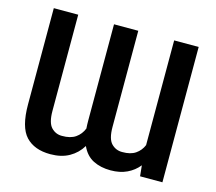

<svg xmlns="http://www.w3.org/2000/svg" viewBox="-104 -858 1121 997"><g transform="rotate(15 456.0 -359.5)"><path d="M413.1 -79.1Q388.2 -37.6 346.2 -13.9Q304.2 9.8 245.1 9.8Q158.7 9.8 112.8 -39.3Q66.9 -88.4 66.9 -210.4V-727.5H198.2V-210.4Q198.2 -146.5 221.9 -121.8Q245.6 -97.2 279.3 -97.7Q324.7 -97.2 352.1 -116.2Q379.4 -135.3 392.1 -167.5Q390.6 -187.5 390.6 -210.4V-727.5H521V-210.4Q521 -146.5 544.9 -121.8Q568.8 -97.2 603.5 -97.7Q647.5 -97.2 674.3 -115.5Q701.2 -133.8 713.9 -164.6V-727.5H845.7V0H725.6L719.7 -57.6Q694.3 -25.9 656.7 -8.1Q619.1 9.8 568.8 9.8Q515.6 9.8 475.3 -10.5Q435.1 -30.8 413.1 -79.1Z"/></g></svg>

Font: Inter Display Semi Bold
Style: Regular
Weight: 600
Designer: Rasmus Andersson
Foundry: rsms
Version: Version 4.000;git-37864ae